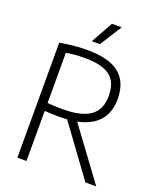

<svg xmlns="http://www.w3.org/2000/svg" viewBox="-169 -1046 946 1147"><g transform="rotate(20 304.0 -472.5)"><path d="M83 0V-731Q108.5 -735.5 135.8 -739.2Q163 -743 193.2 -745.2Q223.5 -747.5 258 -747.5Q394 -747.5 460.2 -694.8Q526.5 -642 526.5 -533Q526.5 -461 493.8 -412.5Q461 -364 396.5 -339.5Q332 -315 236.5 -315Q206.5 -315 184.5 -316Q162.5 -317 141 -318.5V0ZM515.5 0 261 -348.5H327.5L584.5 0ZM235 -364.5Q359 -364.5 414.5 -405.8Q470 -447 470 -533Q470 -590 448.2 -626.2Q426.5 -662.5 380.2 -680Q334 -697.5 260 -697.5Q224 -697.5 196.5 -695Q169 -692.5 141 -687.5V-368.5Q159 -367.5 173.5 -366.5Q188 -365.5 202.5 -365Q217 -364.5 235 -364.5ZM263 -806 340.5 -945H402.5L314.5 -806Z"/></g></svg>

Font: Encode Sans SemiCondensed Light
Style: Regular
Weight: 300
Width: 4
Designer: Multiple Designers
Foundry: Impallari Type
Version: Version 3.002